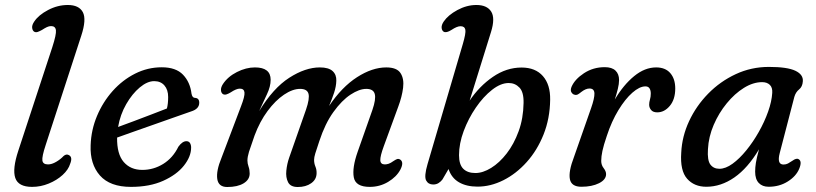

<svg xmlns="http://www.w3.org/2000/svg" viewBox="-20 -738 3269 769"><path d="M305.5 -595 163 -157.5Q147.5 -110.5 149.8 -95Q152 -79.5 172.5 -79.5Q187.5 -79.5 205 -89.8Q222.5 -100 234.5 -113Q245.5 -122.5 255.5 -117Q272 -109 261 -82Q254 -58.5 230.8 -37.2Q207.5 -16 175.2 -2.8Q143 10.5 108.5 10.5Q53.5 10.5 41.2 -25.2Q29 -61 53.5 -135L189.5 -549Q206 -600 204 -616.8Q202 -633.5 184.5 -633.5Q176.5 -633.5 168 -629.5Q159.5 -625.5 148 -618Q139 -613 131.2 -610.2Q123.5 -607.5 117 -611Q110 -615.5 108.8 -626.5Q107.5 -637.5 117 -651.5Q134.5 -678 172.8 -698Q211 -718 251.5 -718Q296.5 -718 311.8 -689.2Q327 -660.5 305.5 -595Z M745.5 -147Q745.5 -111 716.5 -74.5Q687.5 -38 633.5 -13.8Q579.5 10.5 504.5 10.5Q420.5 10.5 380.2 -35.2Q340 -81 343 -156Q345 -217.5 368.5 -273.5Q392 -329.5 431.2 -373.5Q470.5 -417.5 521 -443Q571.5 -468.5 628 -468.5Q684.5 -468.5 713 -438.8Q741.5 -409 747 -363Q750 -346.5 760.5 -346Q778 -345.5 778 -326.5Q778 -301.5 745 -291.5Q714.5 -281 675.2 -267Q636 -253 594.5 -238.5Q553 -224 515 -210.5Q477 -197 449 -187Q448 -121 475.5 -89.2Q503 -57.5 550 -57.5Q595 -57.5 633.8 -81.5Q672.5 -105.5 694.5 -150.5Q710.5 -172.5 726.5 -172.5Q736.5 -172.5 741 -165Q745.5 -157.5 745.5 -147ZM597.5 -413Q570 -413 539.8 -387.8Q509.5 -362.5 485.5 -320.8Q461.5 -279 453 -229.5Q480.5 -239.5 515.2 -252.5Q550 -265.5 585 -279Q620 -292.5 648.5 -303.5Q653.5 -322 653.5 -349.5Q653.5 -378.5 638.5 -395.8Q623.5 -413 597.5 -413Z M1138 -106 1205.5 -298.5Q1221 -343.5 1215.5 -362.8Q1210 -382 1182 -382Q1152 -382 1117.5 -358.8Q1083 -335.5 1051.8 -293.5Q1020.5 -251.5 999.5 -195Q983.5 -150 977.2 -129.8Q971 -109.5 971 -95Q971 -83.5 975.5 -70.8Q980 -58 980 -43Q980 -18.5 955.8 -3.8Q931.5 11 890 11Q855 11 850.2 -21.2Q845.5 -53.5 867 -105.5L945 -311.5Q961 -352.5 959.2 -367.8Q957.5 -383 940.5 -383Q926.5 -383 904 -368Q895 -362.5 887.2 -360Q879.5 -357.5 873 -361Q865.5 -366 865 -377.2Q864.5 -388.5 873 -401.5Q892.5 -431 929 -449.5Q965.5 -468 1001 -468Q1064 -468 1064 -418.5Q1064 -391.5 1049.2 -360.5Q1034.5 -329.5 1018 -293Q1074 -385 1138.5 -426.5Q1203 -468 1261 -468Q1296 -468 1312 -453.5Q1328 -439 1327 -414.5Q1326.5 -392 1318 -366.2Q1309.5 -340.5 1298 -313.5Q1349 -389.5 1410 -428.8Q1471 -468 1527 -468Q1569.5 -468 1584.2 -445.2Q1599 -422.5 1594.5 -386.5Q1590 -350.5 1575 -310.5L1517 -152Q1502.5 -112.5 1503.2 -96Q1504 -79.5 1521.5 -79.5Q1528.5 -79.5 1536.8 -82.2Q1545 -85 1556 -93Q1564 -98.5 1570.2 -100.8Q1576.5 -103 1583.5 -98.5Q1598.5 -87.5 1583.5 -58.5Q1568 -29.5 1534.5 -9.5Q1501 10.5 1461 10.5Q1404 10.5 1397 -27.8Q1390 -66 1412.5 -130L1471.5 -297.5Q1486.5 -341 1481 -361.5Q1475.5 -382 1447 -382Q1419 -382 1384 -359Q1349 -336 1315.5 -289.5Q1282 -243 1259 -173Q1247.5 -139.5 1242.8 -123.5Q1238 -107.5 1238 -98Q1238 -83.5 1243.2 -71Q1248.5 -58.5 1248 -43.5Q1247.5 -19 1226.2 -4Q1205 11 1172.5 11Q1143.5 11 1133.8 -8.2Q1124 -27.5 1126.8 -54.5Q1129.5 -81.5 1138 -106Z M1833.5 -561Q1846.5 -605 1843.8 -619Q1841 -633 1824.5 -633Q1810.5 -633 1788 -618Q1767.5 -605 1757 -611Q1749.5 -616 1748.8 -627Q1748 -638 1757 -651.5Q1774.5 -677.5 1812 -697.8Q1849.5 -718 1888 -718Q1930.5 -718 1947.2 -691.8Q1964 -665.5 1946.5 -609.5L1861 -335Q1900 -393 1954.2 -430.2Q2008.5 -467.5 2069 -467.5Q2124.5 -467.5 2154.5 -433.2Q2184.5 -399 2183.5 -338.5Q2182.5 -263 2157 -199.2Q2131.5 -135.5 2089.5 -88.8Q2047.5 -42 1996.2 -16.2Q1945 9.5 1892.5 9.5Q1848.5 9.5 1818.5 -7.8Q1788.5 -25 1776.5 -61L1752 -19Q1746 -11 1736.8 -5Q1727.5 1 1715 1Q1695.5 1 1686.8 -15.2Q1678 -31.5 1692.5 -81ZM2017.5 -405.5Q1985.5 -405.5 1950.8 -378.2Q1916 -351 1886 -307.2Q1856 -263.5 1837.2 -213.2Q1818.5 -163 1818.5 -116.5Q1818.5 -79 1835.5 -62Q1852.5 -45 1884 -45Q1914 -45 1947.2 -65.5Q1980.5 -86 2009.5 -123.5Q2038.5 -161 2057.2 -212.2Q2076 -263.5 2077 -325.5Q2078 -369 2060.5 -387.2Q2043 -405.5 2017.5 -405.5Z M2282 -358.5Q2274.5 -359.5 2269 -367.8Q2263.5 -376 2269 -390Q2282 -420.5 2319 -444.8Q2356 -469 2402 -469Q2431 -469 2445.2 -455.2Q2459.5 -441.5 2459.5 -417.5Q2459.5 -402 2454.5 -381.8Q2449.5 -361.5 2442.5 -339.5Q2477 -398 2519.8 -433Q2562.5 -468 2608 -468Q2645 -468 2664.8 -445Q2684.5 -422 2684.5 -383.5Q2684.5 -340 2662.8 -314Q2641 -288 2612.5 -288Q2595.5 -288 2587.8 -297.5Q2580 -307 2580 -318.5Q2580 -328.5 2583.2 -339.2Q2586.5 -350 2586.5 -363.5Q2586.5 -376 2581.5 -384Q2576.5 -392 2565 -392Q2541.5 -392 2512.8 -366.8Q2484 -341.5 2456.8 -296.8Q2429.5 -252 2410.5 -194Q2397.5 -156 2392.8 -133.5Q2388 -111 2388 -93.5Q2388 -77 2397.8 -64.5Q2407.5 -52 2407.5 -40.5Q2407.5 -18.5 2379.2 -4.2Q2351 10 2308.5 10Q2268.5 10 2262.5 -20.5Q2256.5 -51 2279 -109.5L2347.5 -305Q2361.5 -345 2360.8 -364.2Q2360 -383.5 2341 -383.5Q2326 -383.5 2308 -369.5Q2301.5 -364 2295 -360.2Q2288.5 -356.5 2282 -358.5Z M3103 -125Q3091 -79 3118 -79Q3128 -79 3136 -83.2Q3144 -87.5 3153.5 -94Q3170 -106 3178.5 -100.5Q3193.5 -92.5 3181 -62Q3168.5 -32 3135 -11Q3101.5 10 3058.5 10Q3033.5 10 3019 -5.2Q3004.5 -20.5 3004.5 -50.5Q3004.5 -67 3007.5 -86Q3010.5 -105 3020 -140Q2975 -64.5 2921.2 -27.2Q2867.5 10 2809 10Q2760.5 10 2732 -22.2Q2703.5 -54.5 2708.5 -126.5Q2711.5 -191.5 2740 -252.8Q2768.5 -314 2816.5 -363Q2864.5 -412 2926.8 -441Q2989 -470 3059.5 -470Q3133.5 -470 3165.8 -454.5Q3198 -439 3195.5 -412Q3194 -390.5 3180.5 -379.8Q3167 -369 3161.5 -350ZM2815.5 -140.5Q2812.5 -96 2825.2 -79Q2838 -62 2861.5 -62Q2886 -62 2914 -82.2Q2942 -102.5 2969.2 -136Q2996.5 -169.5 3019.2 -209.8Q3042 -250 3056.5 -291Q3071 -332 3073 -366Q3074.5 -387.5 3063.2 -398.2Q3052 -409 3032.5 -409Q2996.5 -409 2959.5 -386Q2922.5 -363 2890.8 -324.2Q2859 -285.5 2838.5 -237.8Q2818 -190 2815.5 -140.5Z"/></svg>

Font: Fraunces 9pt S100
Style: Italic
Weight: 400
Italic angle: -16°
Version: Version 1.000; ttfautohint (v1.8.3)